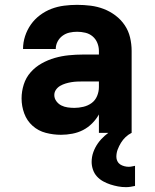

<svg xmlns="http://www.w3.org/2000/svg" viewBox="-20 -548 640 792"><path d="M232 8H231Q200 8 169 0Q138 -8 114.5 -29Q91 -50 80 -80Q69 -110 69 -142Q69 -171 78 -199.5Q87 -228 106.5 -250Q126 -272 152 -286.5Q178 -301 206 -309Q234 -317 263.5 -320Q293 -323 322 -323H388V-338Q388 -355 381.5 -371Q375 -387 362 -398Q349 -409 332 -413Q315 -417 298 -417Q282 -417 266.5 -413.5Q251 -410 238 -400.5Q225 -391 217.5 -376.5Q210 -362 210 -346H75Q75 -373 83.5 -399Q92 -425 107.5 -447Q123 -469 145 -485.5Q167 -502 192 -511.5Q217 -521 244 -524.5Q271 -528 298 -528Q326 -528 354 -524.5Q382 -521 408 -511Q434 -501 456.5 -484Q479 -467 494.5 -444Q510 -421 516.5 -393.5Q523 -366 523 -338V0H388V-76Q377 -56 360 -39Q343 -22 322.5 -11.5Q302 -1 278.5 3.5Q255 8 232 8ZM287 -103Q305 -103 324 -107.5Q343 -112 358 -123Q373 -134 380.5 -152Q388 -170 388 -189V-212H322Q310 -212 298 -211.5Q286 -211 274 -209Q262 -207 250.5 -203.5Q239 -200 228.5 -194Q218 -188 211 -178Q204 -168 204 -156Q204 -142 212.5 -130.5Q221 -119 233 -113Q245 -107 259 -105Q273 -103 287 -103ZM500 224Q483 224 467 221Q451 218 435.5 213Q420 208 405.5 200Q391 192 380 180Q369 168 363.5 152Q358 136 358 120Q358 99 365 79.5Q372 60 384 43Q396 26 412 12Q428 -2 445.5 -12.5Q463 -23 483 -30Q503 -37 523 -41V0Q509 7 498 17.5Q487 28 479 41Q471 54 465.5 68.5Q460 83 460 99Q460 108 464 116.5Q468 125 475.5 130Q483 135 492.5 137.5Q502 140 511 140Q518 140 524.5 138.5Q531 137 537 136V219Q528 221 518.5 222.5Q509 224 500 224Z"/></svg>

Font: Iosevka SS04 Heavy Extended
Style: Regular
Weight: 900
Width: 7
Monospace: yes
Designer: Belleve Invis
Foundry: Belleve Invis
Version: Version 19.0.0; ttfautohint (v1.8.4)